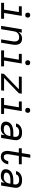

<svg xmlns="http://www.w3.org/2000/svg" viewBox="2008 -2784 783 4840"><g transform="rotate(90 2400.0 -363.5)"><path d="M453 0H50V-74H222L284 -447H138V-520H380L306 -74H452ZM360 -608Q346 -608 332 -613Q318 -618 310 -629Q302 -640 299.5 -655Q297 -670 299 -685Q301 -695 306.5 -705Q312 -715 320.5 -721.5Q329 -728 339.5 -730.5Q350 -733 361 -733Q375 -733 389 -727.5Q403 -722 411.5 -711Q420 -700 422.5 -685Q425 -670 422 -655Q420 -645 414.5 -635Q409 -625 400.5 -618.5Q392 -612 381.5 -610Q371 -608 360 -608Z M632 0 718 -520H802L788 -437Q801 -458 818.5 -476Q836 -494 858 -506Q880 -518 904 -523Q928 -528 951 -528Q980 -528 1007.5 -520.5Q1035 -513 1055.5 -496.5Q1076 -480 1088.5 -455.5Q1101 -431 1106 -404Q1111 -377 1110 -348Q1109 -319 1104 -290L1056 0H972L1022 -302Q1025 -321 1025.5 -340Q1026 -359 1022.5 -376.5Q1019 -394 1010 -409.5Q1001 -425 987.5 -435.5Q974 -446 956 -450Q938 -454 919 -454Q902 -454 884.5 -451.5Q867 -449 850 -441Q833 -433 818.5 -421Q804 -409 794 -393.5Q784 -378 778.5 -361Q773 -344 770 -327L716 0Z M1653 0H1250V-74H1422L1484 -447H1338V-520H1580L1506 -74H1652ZM1560 -608Q1546 -608 1532 -613Q1518 -618 1510 -629Q1502 -640 1499.5 -655Q1497 -670 1499 -685Q1501 -695 1506.5 -705Q1512 -715 1520.5 -721.5Q1529 -728 1539.5 -730.5Q1550 -733 1561 -733Q1575 -733 1589 -727.5Q1603 -722 1611.5 -711Q1620 -700 1622.5 -685Q1625 -670 1622 -655Q1620 -645 1614.5 -635Q1609 -625 1600.5 -618.5Q1592 -612 1581.5 -610Q1571 -608 1560 -608Z M1832 0 1844 -74 2231 -447H1906L1918 -520H2342L2330 -447L1943 -74H2268L2256 0Z M2853 0H2450V-74H2622L2684 -447H2538V-520H2780L2706 -74H2852ZM2760 -608Q2746 -608 2732 -613Q2718 -618 2710 -629Q2702 -640 2699.5 -655Q2697 -670 2699 -685Q2701 -695 2706.5 -705Q2712 -715 2720.5 -721.5Q2729 -728 2739.5 -730.5Q2750 -733 2761 -733Q2775 -733 2789 -727.5Q2803 -722 2811.5 -711Q2820 -700 2822.5 -685Q2825 -670 2822 -655Q2820 -645 2814.5 -635Q2809 -625 2800.5 -618.5Q2792 -612 2781.5 -610Q2771 -608 2760 -608Z M3216 8Q3193 8 3170.5 5.5Q3148 3 3127.5 -4.5Q3107 -12 3089 -24.5Q3071 -37 3060 -55.5Q3049 -74 3046 -96.5Q3043 -119 3047 -142Q3052 -169 3065 -195.5Q3078 -222 3100.5 -242Q3123 -262 3150 -274.5Q3177 -287 3205 -294.5Q3233 -302 3261 -304.5Q3289 -307 3316 -307H3423L3428 -339Q3432 -364 3426.5 -388Q3421 -412 3404 -427.5Q3387 -443 3363.5 -448.5Q3340 -454 3315 -454Q3301 -454 3287 -453Q3273 -452 3258.5 -448.5Q3244 -445 3230.5 -439Q3217 -433 3205 -424Q3193 -415 3185 -402Q3177 -389 3175 -375H3092Q3096 -399 3107.5 -422Q3119 -445 3137.5 -463.5Q3156 -482 3178.5 -494.5Q3201 -507 3224.5 -515Q3248 -523 3272.5 -525.5Q3297 -528 3321 -528Q3349 -528 3377 -524Q3405 -520 3429 -509Q3453 -498 3472 -479.5Q3491 -461 3501.5 -436.5Q3512 -412 3513.5 -384Q3515 -356 3510 -327L3456 0H3372L3387 -92Q3374 -70 3355.5 -50Q3337 -30 3314 -16.5Q3291 -3 3266 2.5Q3241 8 3216 8ZM3249 -66Q3268 -66 3287 -69.5Q3306 -73 3323.5 -82Q3341 -91 3356 -105.5Q3371 -120 3381.5 -137Q3392 -154 3397.5 -172.5Q3403 -191 3406 -210L3410 -234H3315Q3297 -234 3279.5 -232.5Q3262 -231 3244 -227.5Q3226 -224 3208 -218Q3190 -212 3173 -201.5Q3156 -191 3145 -174.5Q3134 -158 3131 -140Q3129 -126 3132.5 -113.5Q3136 -101 3145.5 -92Q3155 -83 3168 -78Q3181 -73 3194 -70.5Q3207 -68 3221 -67Q3235 -66 3249 -66Z M3930 8Q3903 8 3878 1Q3853 -6 3833.5 -22Q3814 -38 3802.5 -61Q3791 -84 3786 -110Q3781 -136 3782.5 -163Q3784 -190 3789 -217L3827 -446H3717V-520H3839L3874 -735H3957L3922 -520H4120V-447H3910L3870 -205Q3867 -190 3866 -174.5Q3865 -159 3866.5 -143.5Q3868 -128 3872 -114Q3876 -100 3884.5 -88.5Q3893 -77 3907.5 -71.5Q3922 -66 3937 -66Q3950 -66 3963.5 -70Q3977 -74 3988.5 -82.5Q4000 -91 4009 -102.5Q4018 -114 4024 -127Q4030 -140 4034 -153Q4038 -166 4040 -179L4041 -180H4124L4123 -179Q4120 -156 4111.5 -133Q4103 -110 4091 -88Q4079 -66 4062 -47.5Q4045 -29 4023 -16Q4001 -3 3977 2.5Q3953 8 3930 8Z M4416 8Q4393 8 4370.5 5.5Q4348 3 4327.5 -4.5Q4307 -12 4289 -24.5Q4271 -37 4260 -55.5Q4249 -74 4246 -96.5Q4243 -119 4247 -142Q4252 -169 4265 -195.5Q4278 -222 4300.5 -242Q4323 -262 4350 -274.5Q4377 -287 4405 -294.5Q4433 -302 4461 -304.5Q4489 -307 4516 -307H4623L4628 -339Q4632 -364 4626.5 -388Q4621 -412 4604 -427.5Q4587 -443 4563.5 -448.5Q4540 -454 4515 -454Q4501 -454 4487 -453Q4473 -452 4458.5 -448.5Q4444 -445 4430.5 -439Q4417 -433 4405 -424Q4393 -415 4385 -402Q4377 -389 4375 -375H4292Q4296 -399 4307.5 -422Q4319 -445 4337.5 -463.5Q4356 -482 4378.5 -494.5Q4401 -507 4424.5 -515Q4448 -523 4472.5 -525.5Q4497 -528 4521 -528Q4549 -528 4577 -524Q4605 -520 4629 -509Q4653 -498 4672 -479.5Q4691 -461 4701.5 -436.5Q4712 -412 4713.5 -384Q4715 -356 4710 -327L4656 0H4572L4587 -92Q4574 -70 4555.5 -50Q4537 -30 4514 -16.5Q4491 -3 4466 2.5Q4441 8 4416 8ZM4449 -66Q4468 -66 4487 -69.5Q4506 -73 4523.5 -82Q4541 -91 4556 -105.5Q4571 -120 4581.5 -137Q4592 -154 4597.5 -172.5Q4603 -191 4606 -210L4610 -234H4515Q4497 -234 4479.5 -232.5Q4462 -231 4444 -227.5Q4426 -224 4408 -218Q4390 -212 4373 -201.5Q4356 -191 4345 -174.5Q4334 -158 4331 -140Q4329 -126 4332.5 -113.5Q4336 -101 4345.5 -92Q4355 -83 4368 -78Q4381 -73 4394 -70.5Q4407 -68 4421 -67Q4435 -66 4449 -66Z"/></g></svg>

Font: Iosevka Extended Oblique
Style: Regular
Weight: 400
Width: 7
Italic angle: -9°
Monospace: yes
Designer: Belleve Invis
Foundry: Belleve Invis
Version: Version 32.0.1; ttfautohint (v1.8.4)